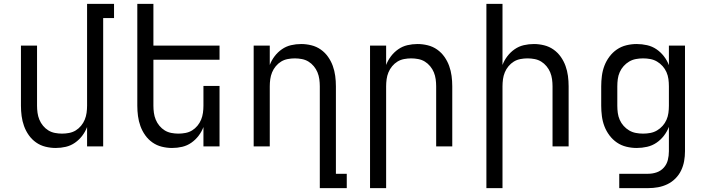

<svg xmlns="http://www.w3.org/2000/svg" viewBox="-20 -755 3640 990"><path d="M267 8Q241 8 214.5 1.5Q188 -5 166 -20.5Q144 -36 128.5 -58Q113 -80 104 -105Q95 -130 91.5 -156.5Q88 -183 88 -210V-520H171V-210Q171 -192 173.5 -173.5Q176 -155 183 -138Q190 -121 202 -106.5Q214 -92 229.5 -82.5Q245 -73 263.5 -69.5Q282 -66 300 -66Q318 -66 336.5 -69.5Q355 -73 370.5 -82.5Q386 -92 398 -106.5Q410 -121 417 -138Q424 -155 426.5 -173.5Q429 -192 429 -210V-735H568V-662H512V0H429V-100Q420 -76 404 -55Q388 -34 366.5 -19Q345 -4 319.5 2Q294 8 267 8Z M867 8Q841 8 814.5 1.5Q788 -5 766 -20.5Q744 -36 728.5 -58Q713 -80 704 -105Q695 -130 691.5 -156.5Q688 -183 688 -210V-735H771V-520H1112V-447H771V-210Q771 -192 773.5 -173.5Q776 -155 783 -138Q790 -121 802 -106.5Q814 -92 829.5 -82.5Q845 -73 863.5 -69.5Q882 -66 900 -66Q918 -66 936.5 -69.5Q955 -73 970.5 -82.5Q986 -92 998 -106.5Q1010 -121 1017 -138Q1024 -155 1026.5 -173.5Q1029 -192 1029 -210V-312H1112V0H1029V-100Q1020 -76 1004 -55Q988 -34 966.5 -19Q945 -4 919.5 2Q894 8 867 8Z M1629 215V-310Q1629 -328 1626.5 -346.5Q1624 -365 1617 -382Q1610 -399 1598 -413.5Q1586 -428 1570.5 -437.5Q1555 -447 1536.5 -450.5Q1518 -454 1500 -454Q1482 -454 1463.5 -450.5Q1445 -447 1429.5 -437.5Q1414 -428 1402 -413.5Q1390 -399 1383 -382Q1376 -365 1373.5 -346.5Q1371 -328 1371 -310V0H1288V-520H1371V-420Q1380 -444 1396 -465Q1412 -486 1433.5 -501Q1455 -516 1480.5 -522Q1506 -528 1533 -528Q1559 -528 1585.5 -521.5Q1612 -515 1634 -499.5Q1656 -484 1671.5 -462Q1687 -440 1696 -415Q1705 -390 1708.5 -363.5Q1712 -337 1712 -310V141H1768V215Z M1888 215V-520H1971V-420Q1980 -444 1996 -465Q2012 -486 2033.5 -501Q2055 -516 2080.5 -522Q2106 -528 2133 -528Q2159 -528 2185.5 -521.5Q2212 -515 2234 -499.5Q2256 -484 2271.5 -462Q2287 -440 2296 -415Q2305 -390 2308.5 -363.5Q2312 -337 2312 -310V0H2229V-310Q2229 -328 2226.5 -346.5Q2224 -365 2217 -382Q2210 -399 2198 -413.5Q2186 -428 2170.5 -437.5Q2155 -447 2136.5 -450.5Q2118 -454 2100 -454Q2082 -454 2063.5 -450.5Q2045 -447 2029.5 -437.5Q2014 -428 2002 -413.5Q1990 -399 1983 -382Q1976 -365 1973.5 -346.5Q1971 -328 1971 -310V215Z M2488 215V-735H2571V-420Q2580 -444 2596 -465Q2612 -486 2633.5 -501Q2655 -516 2680.5 -522Q2706 -528 2733 -528Q2759 -528 2785.5 -521.5Q2812 -515 2834 -499.5Q2856 -484 2871.5 -462Q2887 -440 2896 -415Q2905 -390 2908.5 -363.5Q2912 -337 2912 -310V0H2829V-310Q2829 -328 2826.5 -346.5Q2824 -365 2817 -382Q2810 -399 2798 -413.5Q2786 -428 2770.5 -437.5Q2755 -447 2736.5 -450.5Q2718 -454 2700 -454Q2682 -454 2663.5 -450.5Q2645 -447 2629.5 -437.5Q2614 -428 2602 -413.5Q2590 -399 2583 -382Q2576 -365 2573.5 -346.5Q2571 -328 2571 -310V215Z M3322 215H3173V141H3322Q3345 141 3366.5 133.5Q3388 126 3403 109Q3418 92 3423.5 70Q3429 48 3429 25V-101Q3420 -77 3403.5 -55.5Q3387 -34 3365 -19Q3343 -4 3316.5 2Q3290 8 3263 8Q3236 8 3209.5 1.5Q3183 -5 3161 -20Q3139 -35 3122.5 -57Q3106 -79 3096.5 -104Q3087 -129 3083.5 -156Q3080 -183 3080 -210V-310Q3080 -337 3083.5 -364Q3087 -391 3096.5 -416Q3106 -441 3122.5 -463Q3139 -485 3161 -500Q3183 -515 3209.5 -521.5Q3236 -528 3263 -528Q3290 -528 3316.5 -522Q3343 -516 3365 -501Q3387 -486 3403.5 -464.5Q3420 -443 3429 -419V-520H3512V25Q3512 51 3507.5 76Q3503 101 3492 124Q3481 147 3462.5 165.5Q3444 184 3421 195Q3398 206 3373 210.5Q3348 215 3322 215ZM3296 -66Q3315 -66 3333.5 -69.5Q3352 -73 3368 -82.5Q3384 -92 3396.5 -106Q3409 -120 3416.5 -137Q3424 -154 3426.5 -172.5Q3429 -191 3429 -210V-310Q3429 -329 3426.5 -347.5Q3424 -366 3416.5 -383Q3409 -400 3396.5 -414Q3384 -428 3368 -437.5Q3352 -447 3333.5 -450.5Q3315 -454 3296 -454Q3277 -454 3258.5 -450.5Q3240 -447 3224 -437.5Q3208 -428 3195.5 -414Q3183 -400 3175.5 -383Q3168 -366 3165.5 -347.5Q3163 -329 3163 -310V-210Q3163 -191 3165.5 -172.5Q3168 -154 3175.5 -137Q3183 -120 3195.5 -106Q3208 -92 3224 -82.5Q3240 -73 3258.5 -69.5Q3277 -66 3296 -66Z"/></svg>

Font: Iosevka Extended
Style: Regular
Weight: 400
Width: 7
Monospace: yes
Designer: Belleve Invis
Foundry: Belleve Invis
Version: Version 32.5.0; ttfautohint (v1.8.4)